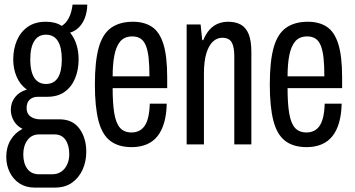

<svg xmlns="http://www.w3.org/2000/svg" viewBox="-20 -634 1557 843"><path d="M131.5 189.6Q94.3 189.6 66.4 171.8Q38.6 154 23.1 123Q7.5 92 7.5 54.6Q7.5 12.7 26.7 -19.4Q46 -51.6 79 -68.1Q53.5 -80.7 40.5 -103.7Q27.5 -126.7 27.5 -151.8Q27.5 -183.3 46 -207.2Q64.5 -231.1 97.8 -240.7Q67.3 -262.8 52.7 -297.9Q38.1 -333.1 38.1 -372.7Q38.1 -419 54.3 -456.6Q70.5 -494.2 102.2 -516.4Q133.9 -538.5 181.6 -538.5Q202.6 -538.5 220.3 -533.9Q237.9 -529.2 250.9 -520.3Q269.3 -530.9 281.8 -554.4Q294.2 -577.9 298.7 -613.9H363.2Q362.7 -581.8 352.9 -556.1Q343.1 -530.3 326.2 -513.6Q309.4 -497 287.9 -490.8Q307 -466.9 316.1 -437.1Q325.2 -407.4 325.2 -373.8Q325.2 -327.6 309.8 -290.3Q294.5 -253 264.1 -231Q233.7 -209 186.6 -209H145.6Q124.1 -209 110.5 -196.6Q96.8 -184.3 96.8 -159Q96.8 -134.8 114.1 -122.4Q131.4 -110.1 156.2 -110.1H241.1Q299 -110.1 328.9 -69Q358.8 -27.9 358.8 32.3Q358.8 75.5 342.5 111.1Q326.2 146.8 296 168.2Q265.8 189.6 220.9 189.6ZM151.1 131.1H209.9Q232.6 131.1 249.5 119.3Q266.3 107.4 275.2 87.4Q284.1 67.4 284.1 43.6Q284.1 4.1 267.7 -19.8Q251.3 -43.8 220.1 -43.8H151.1Q118.9 -43.8 100.5 -18.6Q82.2 6.5 82.2 43.6Q82.2 82.7 99.8 106.9Q117.5 131.1 151.1 131.1ZM181.6 -265.3Q216.6 -265.3 234 -292.4Q251.4 -319.6 251.4 -372.8Q251.4 -425.9 234 -453.8Q216.6 -481.7 181.6 -481.7Q148.1 -481.7 130.5 -453.8Q112.9 -425.9 112.9 -372.8Q112.9 -338 120.7 -313.7Q128.5 -289.5 144 -277.4Q159.5 -265.3 181.6 -265.3Z M558.4 12Q499.7 12 463.8 -15.7Q427.8 -43.5 412.2 -104.5Q396.6 -165.5 396.6 -263Q396.6 -364.5 413.4 -424.8Q430.3 -485.1 467.7 -511.8Q505.2 -538.5 563.9 -538.5Q613 -538.5 646.7 -516.5Q680.5 -494.4 697.3 -440.9Q714.1 -387.5 714.1 -293.6V-247H474.6Q474.6 -180.2 481.7 -137Q488.8 -93.8 506.7 -73.1Q524.6 -52.4 558 -52.4Q575.3 -52.4 589.9 -59.3Q604.4 -66.2 614.7 -80.8Q625 -95.4 630.8 -119.8Q636.6 -144.3 637.6 -178.9H712.1Q711.1 -131.7 700.8 -95.9Q690.5 -60 671.4 -36Q652.3 -12 623.6 0Q594.8 12 558.4 12ZM474.6 -298.9H636.1Q636.1 -345.5 632.7 -378.3Q629.3 -411.1 620.9 -432.6Q612.6 -454 597.8 -464.1Q583.1 -474.1 560.9 -474.1Q526.6 -474.1 508.2 -452.3Q489.8 -430.4 482.2 -391.2Q474.6 -352 474.6 -298.9Z M799.5 0V-526.5H860.8L867.9 -457.8H872.3Q884.8 -487.2 901.2 -504.9Q917.7 -522.5 938.2 -530.5Q958.7 -538.5 981.3 -538.5Q1015.1 -538.5 1037.6 -525.7Q1060.2 -512.8 1071.9 -484Q1083.6 -455.2 1083.6 -405.8V0H1008.7V-386.9Q1008.7 -405.2 1006.4 -419.7Q1004.2 -434.2 998.8 -445.3Q993.4 -456.4 982.8 -462.3Q972.2 -468.2 955.9 -468.2Q932.7 -468.2 914.6 -451.2Q896.4 -434.1 885.9 -399.4Q875.4 -364.6 875.4 -310.8V0Z M1326.4 12Q1267.7 12 1231.8 -15.7Q1195.8 -43.5 1180.2 -104.5Q1164.6 -165.5 1164.6 -263Q1164.6 -364.5 1181.4 -424.8Q1198.3 -485.1 1235.7 -511.8Q1273.2 -538.5 1331.9 -538.5Q1381 -538.5 1414.7 -516.5Q1448.5 -494.4 1465.3 -440.9Q1482.1 -387.5 1482.1 -293.6V-247H1242.6Q1242.6 -180.2 1249.7 -137Q1256.8 -93.8 1274.7 -73.1Q1292.6 -52.4 1326 -52.4Q1343.3 -52.4 1357.9 -59.3Q1372.4 -66.2 1382.7 -80.8Q1393 -95.4 1398.8 -119.8Q1404.6 -144.3 1405.6 -178.9H1480.1Q1479.1 -131.7 1468.8 -95.9Q1458.5 -60 1439.4 -36Q1420.3 -12 1391.6 0Q1362.8 12 1326.4 12ZM1242.6 -298.9H1404.1Q1404.1 -345.5 1400.7 -378.3Q1397.3 -411.1 1388.9 -432.6Q1380.6 -454 1365.8 -464.1Q1351.1 -474.1 1328.9 -474.1Q1294.6 -474.1 1276.2 -452.3Q1257.8 -430.4 1250.2 -391.2Q1242.6 -352 1242.6 -298.9Z"/></svg>

Font: Archivo SemiBold ExtraCondensed
Style: Regular
Weight: 600
Width: 2
Version: Version 2.001